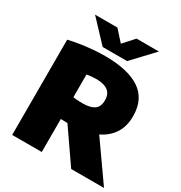

<svg xmlns="http://www.w3.org/2000/svg" viewBox="-215 -1103 1181 1254"><g transform="rotate(30 376.0 -475.5)"><path d="M60 0V-718.5Q98 -727.5 144 -734.8Q190 -742 238 -746Q286 -750 329 -750Q502.5 -750 592.8 -689.2Q683 -628.5 683 -499.5Q683 -416.5 641.5 -360.2Q600 -304 524.8 -275.8Q449.5 -247.5 348.5 -247.5Q332.5 -247.5 316 -248Q299.5 -248.5 283 -249V0ZM505 0 270.5 -339H514L752.5 0ZM356 -408.5Q412.5 -408.5 442.2 -429Q472 -449.5 472 -499.5Q472 -530.5 458.5 -551Q445 -571.5 418.5 -581.2Q392 -591 352.5 -591Q335 -591 316.5 -589Q298 -587 283 -584.5V-413Q294.5 -411.5 306.8 -410.5Q319 -409.5 331.5 -409Q344 -408.5 356 -408.5ZM284.5 -793 136 -951H304.5L393.5 -852H359.5L449 -951H617.5L469 -793Z"/></g></svg>

Font: Encode Sans SemiExpanded Black
Style: Regular
Weight: 900
Width: 6
Designer: Multiple Designers
Foundry: Impallari Type
Version: Version 3.002